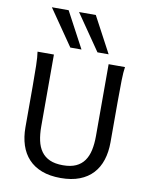

<svg xmlns="http://www.w3.org/2000/svg" viewBox="-105 -1068 913 1156"><g transform="rotate(10 351.5 -489.5)"><path d="M612.8 -712.9Q607.9 -683.6 606.7 -630.1Q605.5 -576.7 605.5 -500.5V-251.5Q605.5 -191.9 589.8 -143.3Q574.2 -94.7 542.2 -60.1Q510.3 -25.4 461.4 -6.6Q412.6 12.2 346.7 12.2Q279.8 12.2 230.7 -6.6Q181.6 -25.4 149.4 -60.1Q117.2 -94.7 101.3 -143.3Q85.4 -191.9 85.4 -251.5V-500.5Q85.4 -572.8 84.2 -628.2Q83 -683.6 78.1 -712.9H178.2V-273.4Q178.2 -225.6 186.5 -187.3Q194.8 -148.9 214.4 -121.8Q233.9 -94.7 266.1 -80.3Q298.3 -65.9 346.7 -65.9Q394 -65.9 425.8 -80.3Q457.5 -94.7 476.8 -121.8Q496.1 -148.9 504.4 -187.3Q512.7 -225.6 512.7 -273.4V-712.9ZM385.3 -991.2 502.4 -771.5H434.1L282.7 -991.2ZM219.2 -991.2 336.4 -771.5H268.1L116.7 -991.2Z"/></g></svg>

Font: Andika Eur
Style: Regular
Weight: 400
Designer: Victor Gaultney, Annie Olsen, Julie Remington, Don Collingsworth, Eric Hays, Becca Hirsbrunner
Foundry: SIL International
Version: Version 5.000